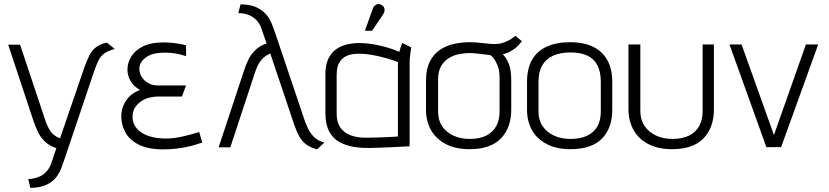

<svg xmlns="http://www.w3.org/2000/svg" viewBox="-20 -718 4044 937"><path d="M540 -479 502 -510Q471 -504 450.5 -489Q430 -474 417 -449Q404 -424 391 -387L273 -43Q261 -48 251 -54Q241 -60 232 -70.5Q223 -81 214.5 -98Q206 -115 198 -140L78 -500H20L143 -129Q153 -99 166 -72.5Q179 -46 200.5 -26Q222 -6 255 5L230 79Q225 95 215 109Q205 123 191.5 133Q178 143 159 149Q140 155 118 156L128 199Q179 198 209.5 182.5Q240 167 256.5 144Q273 121 281 97.5Q289 74 295 58L441 -375Q452 -406 462 -425.5Q472 -445 489.5 -457.5Q507 -470 540 -479Z M888 -444V-497Q857 -505 829 -508Q801 -511 776 -511Q716 -511 677.5 -491.5Q639 -472 620.5 -442Q602 -412 602 -379Q602 -358 609.5 -338.5Q617 -319 631 -304Q645 -289 664 -279Q619 -263 595.5 -227.5Q572 -192 572 -149Q572 -107 593 -70Q614 -33 659.5 -11Q705 11 777 11Q810 11 844 7Q878 3 909.5 -5Q941 -13 967 -23L952 -74Q931 -67 910.5 -61.5Q890 -56 869.5 -51.5Q849 -47 828.5 -44.5Q808 -42 788 -42Q741 -42 704.5 -54.5Q668 -67 647.5 -91Q627 -115 627 -146Q627 -176 640 -195Q653 -214 672.5 -226Q692 -238 713 -242.5Q734 -247 751 -247H868L888 -301H750Q725 -301 704.5 -312Q684 -323 672 -341.5Q660 -360 660 -382Q660 -401 671 -417Q682 -433 702.5 -444.5Q723 -456 751 -459Q769 -461 789 -461Q809 -461 833.5 -457.5Q858 -454 888 -444Z M1469 -124 1323 -557Q1317 -573 1308.5 -596.5Q1300 -620 1283 -642.5Q1266 -665 1235.5 -680.5Q1205 -696 1154 -697L1143 -654Q1173 -654 1196 -644Q1219 -634 1234 -617Q1249 -600 1256 -578L1281 -506Q1249 -495 1227.5 -475Q1206 -455 1193 -428.5Q1180 -402 1170 -371L1047 1H1104L1223 -360Q1234 -394 1246 -412.5Q1258 -431 1271.5 -441Q1285 -451 1299 -457L1415 -112Q1427 -76 1440.5 -52Q1454 -28 1474.5 -13Q1495 2 1527 11L1563 -22Q1530 -31 1511 -51Q1492 -71 1482.5 -92Q1473 -113 1469 -124Z M1987 -487 1943 -508Q1937 -495 1933 -480Q1929 -465 1929 -465Q1899 -478 1865.5 -487.5Q1832 -497 1798.5 -502.5Q1765 -508 1735 -508Q1703 -508 1673 -501Q1643 -494 1619.5 -477Q1596 -460 1582 -430.5Q1568 -401 1568 -355V-167Q1568 -111 1586.5 -76.5Q1605 -42 1637 -24.5Q1669 -7 1708 -1Q1747 5 1787 4Q1802 4 1826 3Q1850 2 1876.5 1Q1903 0 1926.5 -1.5Q1950 -3 1965 -3.5Q1980 -4 1979 -4V-400Q1979 -437 1983 -462Q1987 -487 1987 -487ZM1623 -163V-352Q1623 -390 1635 -411Q1647 -432 1664.5 -441.5Q1682 -451 1700.5 -453.5Q1719 -456 1732 -456Q1749 -456 1770.5 -453.5Q1792 -451 1816 -446Q1840 -441 1867 -433.5Q1894 -426 1922 -415V-52Q1922 -52 1909 -51Q1896 -50 1873.5 -49Q1851 -48 1823 -47Q1795 -46 1765 -46Q1720 -46 1688 -59Q1656 -72 1639.5 -98Q1623 -124 1623 -163ZM1849 -647Q1855 -655 1856.5 -664Q1858 -673 1854.5 -681Q1851 -689 1842 -694Q1833 -699 1824.5 -698Q1816 -697 1809 -691Q1802 -685 1799 -675L1761 -568H1796Z M2527 -517 2495 -543Q2477 -527 2453.5 -516.5Q2430 -506 2411 -504Q2395 -502 2372.5 -504Q2350 -506 2323.5 -509Q2297 -512 2270 -512Q2234 -512 2196.5 -504Q2159 -496 2128 -475.5Q2097 -455 2078 -418Q2059 -381 2059 -323V-183Q2059 -127 2083 -84Q2107 -41 2154.5 -15.5Q2202 10 2272 10Q2374 10 2424.5 -42.5Q2475 -95 2475 -183V-323Q2475 -379 2462.5 -408Q2450 -437 2434 -453Q2451 -457 2467 -465Q2483 -473 2498.5 -486Q2514 -499 2527 -517ZM2418 -337V-173Q2418 -132 2401.5 -102Q2385 -72 2352.5 -56Q2320 -40 2273 -40Q2228 -40 2193 -56Q2158 -72 2138 -101.5Q2118 -131 2118 -173V-330Q2118 -369 2132 -394Q2146 -419 2169 -433.5Q2192 -448 2218.5 -453.5Q2245 -459 2270 -459Q2287 -459 2305 -457Q2323 -455 2340.5 -453Q2358 -451 2373 -449Q2379 -445 2385.5 -438Q2392 -431 2397.5 -421Q2403 -411 2408 -399Q2413 -387 2415.5 -371.5Q2418 -356 2418 -337Z M2968 -183V-319Q2968 -412 2915 -462Q2862 -512 2762 -512Q2696 -512 2648.5 -490.5Q2601 -469 2576.5 -426Q2552 -383 2552 -318V-183Q2552 -127 2575.5 -84Q2599 -41 2647 -15.5Q2695 10 2764 10Q2867 10 2917.5 -41.5Q2968 -93 2968 -183ZM2912 -319V-173Q2912 -130 2895 -100.5Q2878 -71 2845 -55.5Q2812 -40 2764 -40Q2719 -40 2684 -56Q2649 -72 2628.5 -101.5Q2608 -131 2608 -173V-318Q2608 -368 2626.5 -399.5Q2645 -431 2680 -446.5Q2715 -462 2764 -462Q2814 -462 2846.5 -446.5Q2879 -431 2895.5 -399.5Q2912 -368 2912 -319Z M3464 -185V-501H3409V-175Q3409 -133 3392 -102.5Q3375 -72 3342 -56Q3309 -40 3262 -40Q3217 -40 3181.5 -56.5Q3146 -73 3125.5 -103.5Q3105 -134 3105 -175V-501H3047V-185Q3047 -130 3070.5 -86Q3094 -42 3142 -16Q3190 10 3260 10Q3362 10 3413 -42.5Q3464 -95 3464 -185Z M3540 -501 3720 0H3792L3973 -501H3913L3757 -59L3599 -501Z"/></svg>

Font: AdventPro_ExpandedRegular
Style: ExpandedRegular
Weight: 400
Width: 7
Designer: VivaRado, Andreas Kalpakidis
Foundry: VivaRado, Andreas Kalpakidis
Version: Version 3.000